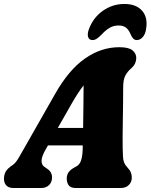

<svg xmlns="http://www.w3.org/2000/svg" viewBox="-46 -948 759 968"><path d="M185 -196Q163.5 -158.5 163.5 -137.8Q163.5 -117 177.5 -107L191.5 -97.5Q205.5 -88 211 -77Q216.5 -66 216.5 -55Q216.5 -29 201 -14.5Q185.5 0 160.5 0H23Q-1.5 0 -13.8 -12.5Q-26 -25 -26 -46.5Q-26 -66 -17.5 -82.2Q-9 -98.5 20 -117.5Q33.5 -127 49.8 -155Q66 -183 83.5 -214L233 -476.5Q301 -596 382.5 -653Q464 -710 555.5 -710Q603 -710 622 -694.2Q641 -678.5 641 -655.5Q641 -642 635.2 -628.8Q629.5 -615.5 615 -603Q596.5 -587 585.8 -566.8Q575 -546.5 575 -506Q575 -471 574.5 -426.8Q574 -382.5 573.2 -338.2Q572.5 -294 572.2 -257.5Q572 -221 572.5 -202Q573.5 -176 574 -159Q574.5 -142 579.8 -128.8Q585 -115.5 599 -100.5Q618.5 -81 618.5 -53Q618.5 -30 603.2 -15Q588 0 561.5 0H337Q310 0 300.2 -14Q290.5 -28 290.5 -47Q290.5 -68 301.2 -81.5Q312 -95 333.5 -106L339 -109Q356.5 -118 363.5 -141.8Q370.5 -165.5 371 -201Q371 -207.5 371 -215H196ZM315 -425 245.5 -303H373Q373.5 -352.5 374.5 -408.2Q375.5 -464 375.5 -517.5Q363 -502 348 -479.2Q333 -456.5 315 -425ZM551.5 -819.5Q527 -819.5 507 -808Q487 -796.5 465.5 -773Q452.5 -760 442 -753Q431.5 -746 420.5 -746Q403.5 -746 398.5 -760.8Q393.5 -775.5 401.5 -799Q423 -858.5 472 -893.2Q521 -928 581 -928Q641 -928 671 -893.2Q701 -858.5 690 -799Q686.5 -775.5 673.5 -760.8Q660.5 -746 643 -746Q625 -746 613.5 -773Q604 -796.5 590 -808Q576 -819.5 551.5 -819.5Z"/></svg>

Font: Fraunces 144pt S100 Black
Style: Italic
Weight: 900
Italic angle: -16°
Version: Version 1.000; ttfautohint (v1.8.3)